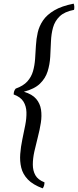

<svg xmlns="http://www.w3.org/2000/svg" viewBox="-20 -762 428 1053"><path d="M384 -742Q387 -735 387.5 -725.5Q388 -716 386 -708Q334 -698 307.5 -672.5Q281 -647 271 -611.5Q261 -576 259.5 -534.5Q258 -493 255.5 -450.5Q253 -408 241 -370Q229 -332 199 -303Q169 -274 111 -259Q157 -245 178.5 -219.5Q200 -194 205 -160.5Q210 -127 204 -88.5Q198 -50 187.5 -10Q177 30 168.5 68.5Q160 107 160 140.5Q160 174 174 199Q188 224 224 238Q224 247 221.5 256Q219 265 214 271Q160 251 132.5 222Q105 193 96.5 157.5Q88 122 91 82.5Q94 43 102.5 2.5Q111 -38 118.5 -76Q126 -114 125 -147Q124 -180 108.5 -205Q93 -230 55 -244Q55 -253 57.5 -261Q60 -269 66 -276Q108 -291 130 -315.5Q152 -340 161 -371.5Q170 -403 172.5 -439Q175 -475 177 -512Q179 -549 187 -584Q195 -619 216 -650Q237 -681 277.5 -705Q318 -729 384 -742Z"/></svg>

Font: Vollkorn
Style: Italic
Weight: 400
Italic angle: -11°
Designer: Friedrich Althausen
Foundry: Friedrich Althausen
Version: Version 5.001